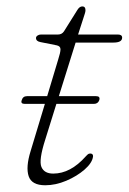

<svg xmlns="http://www.w3.org/2000/svg" viewBox="-20 -556 392 584"><path d="M46 -251Q49.5 -263.5 62 -263.5H123.5L157 -375Q164 -396.5 164 -406Q164 -415.5 153 -418L103 -428Q89.5 -430.5 89.5 -440.5Q89.5 -444.5 94 -447.8Q98.5 -451 104.5 -451H156.5Q168 -451 174.5 -460.5L215.5 -526Q222 -536.5 230.5 -536.5Q240 -536.5 240 -525Q240 -520.5 238 -514.5Q236 -508.5 233.5 -500.5L217.5 -451H338.5Q351.5 -451 351.5 -441.5Q351.5 -426.5 325 -426.5H210L159 -263.5H272.5Q285.5 -263.5 282 -251.5Q278 -240 265.5 -240H151.5L117.5 -131Q97.5 -68.5 106 -48.2Q114.5 -28 142 -28Q194.5 -28 241 -80.5Q246.5 -86.5 249 -87.8Q251.5 -89 255.5 -89Q263.5 -88.5 263 -80Q260.5 -60.5 237.2 -40.2Q214 -20 181.5 -6.2Q149 7.5 117.5 7.5Q76.5 7.5 67.2 -20Q58 -47.5 73 -96L116.5 -240H55.5Q42 -240 46 -251Z"/></svg>

Font: Fraunces 9pt S050 Thin
Style: Italic
Weight: 100
Italic angle: -16°
Version: Version 1.000; ttfautohint (v1.8.3)